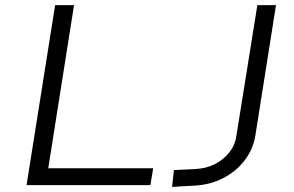

<svg xmlns="http://www.w3.org/2000/svg" viewBox="-20 -725 1151 752"><path d="M84 0 196 -705H270L169 -66H580L569 0ZM654 7 661 -59 746 -63Q787 -65 821 -82Q855 -99 878 -128Q901 -157 906 -194L988 -705H1061L980 -193Q971 -139 937 -95.5Q903 -52 852.5 -26.5Q802 -1 742 2Z"/></svg>

Font: Nunito Sans 7pt SemiExpanded Light
Style: Italic
Weight: 300
Width: 6
Italic angle: -9°
Designer: Vernon Adams
Foundry: Vernon Adams
Version: Version 3.101;gftools[0.9.27]